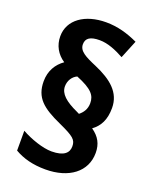

<svg xmlns="http://www.w3.org/2000/svg" viewBox="-144 -842 738 928"><g transform="rotate(20 225.5 -377.5)"><path d="M52 -391C52 -307 98 -269 196 -225C275 -189 290 -176 290 -142C290 -109 267 -85 203 -85C158 -85 92 -108 46 -134V-32C89 -7 140 7 205 7C326 7 407 -54 407 -151C407 -197 389 -230 350 -257C387 -284 407 -322 407 -382C407 -462 349 -509 263 -546C202 -572 169 -589 169 -624C169 -655 191 -670 239 -670C281 -670 324 -652 366 -629L404 -722C350 -747 298 -762 239 -762C131 -762 53 -708 53 -623C53 -576 75 -537 114 -511C77 -485 52 -445 52 -391ZM157 -403C157 -433 174 -458 197 -468C279 -435 300 -408 300 -368C300 -337 285 -316 266 -301L254 -307C190 -336 157 -365 157 -403Z"/></g></svg>

Font: Noto Sans Kannada SemiCondensed
Style: Bold
Weight: 700
Width: 4
Designer: Jelle Bosma - Monotype Design Team
Foundry: Monotype Imaging Inc.
Version: Version 2.005